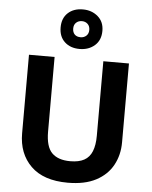

<svg xmlns="http://www.w3.org/2000/svg" viewBox="-64 -1058 885 1120"><g transform="rotate(5 378.0 -497.5)"><path d="M670.5 -252Q670.5 -178 638 -118.5Q605.6 -59 540.1 -24.5Q474.7 10 374.8 10Q232.9 10 159 -62.5Q85.1 -135 85.1 -254V-714H235.1V-276.6Q235.1 -188.6 271.3 -152.4Q307.4 -116.2 378.8 -116.2Q429 -116.2 460.2 -133.3Q491.4 -150.4 505.9 -186.5Q520.5 -222.6 520.5 -277.6V-714H670.5ZM375.9 -773.2Q321.9 -773.2 288.5 -804.1Q255 -835.1 255 -889Q255 -943 288.2 -973.9Q321.4 -1004.8 375.7 -1004.8Q427.7 -1004.8 463.7 -973.9Q499.6 -943 499.6 -890.1Q499.6 -835.1 464.2 -804.1Q428.7 -773.2 375.9 -773.2ZM375.8 -841.9Q395.9 -841.9 409.4 -854.4Q423 -867 423 -888.9Q423 -910.8 409.5 -923.5Q396.1 -936.2 375.9 -936.2Q355.8 -936.2 342.2 -923.6Q328.7 -911.1 328.7 -889.1Q328.7 -867.2 340.9 -854.5Q353.1 -841.9 375.8 -841.9Z"/></g></svg>

Font: Noto Sans Hebrew
Style: Regular
Weight: 400
Designer: Monotype Design Team
Foundry: Monotype Imaging Inc.
Version: Version 2.003;January 10, 2023;FontCreator 14.0.0.2877 64-bi